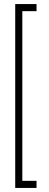

<svg xmlns="http://www.w3.org/2000/svg" viewBox="-20 -823 240 946"><path d="M55 -803H90V103H55ZM69 -803H160V-768H69ZM69 68H160V103H69Z"/></svg>

Font: Phudu Medium
Style: Regular
Weight: 500
Version: Version 1.005;gftools[0.9.23]